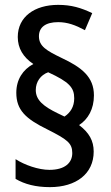

<svg xmlns="http://www.w3.org/2000/svg" viewBox="-20 -781 455 789"><path d="M47 -400C47 -329 85 -293 175 -249C256 -208 277 -193 277 -152C277 -112 247 -83 183 -83C138 -83 81 -103 44 -127V-46C81 -24 127 -12 185 -12C293 -12 365 -67 365 -158C365 -203 346 -236 305 -267C342 -291 366 -333 366 -389C366 -465 316 -504 233 -543C171 -573 140 -591 140 -632C140 -668 166 -690 219 -690C257 -690 290 -678 329 -657L359 -727C313 -749 273 -761 219 -761C122 -761 53 -712 53 -629C53 -583 75 -546 117 -518C74 -495 47 -454 47 -400ZM127 -411C127 -445 147 -473 178 -484C265 -444 285 -421 285 -377C285 -342 269 -318 245 -302L218 -315C158 -344 127 -370 127 -411Z"/></svg>

Font: Noto Sans Tamil Condensed Medium
Style: Regular
Weight: 500
Width: 3
Designer: Jelle Bosma - Monotype Design Team
Foundry: Monotype Imaging Inc.
Version: Version 2.004